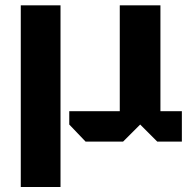

<svg xmlns="http://www.w3.org/2000/svg" viewBox="-20 -539 729 731"><path d="M210.4 -518.6V172.9H59.1V-518.6ZM243.7 -115.7H436V-518.6H590.8V-115.7H672.4V0H578.6L513.7 -64.9L448.7 0H305.7L243.7 -64.9Z"/></svg>

Font: Black Ops One [rus by aLiNcE]
Style: Regular
Weight: 400
Designer: James Grieshaber
Foundry: James Grieshaber
Version: Version 1.002;May 25, 2024;FontCreator 13.0.0.2680 64-bit